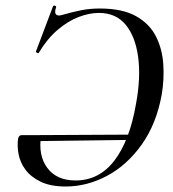

<svg xmlns="http://www.w3.org/2000/svg" viewBox="-20 -667 631 699"><path d="M219 12Q164 12 128 -5.5Q92 -23 72.5 -49.5Q53 -76 47.5 -106.5Q42 -137 46 -163Q49 -175 59 -175H130Q118 -102 152 -56Q186 -10 255 -10Q341 -10 396.5 -82.5Q452 -155 475 -288Q493 -384 483 -459Q473 -534 437.5 -577Q402 -620 340 -620Q305 -620 266 -605Q227 -590 189.5 -558Q152 -526 122 -476Q120 -472 115 -474.5Q110 -477 111 -480L173 -644Q175 -648 180.5 -646Q186 -644 184 -640Q178 -622 183.5 -615Q189 -608 204 -612Q246 -624 277 -630Q308 -636 343 -636Q426 -636 475.5 -608Q525 -580 548 -534Q571 -488 574.5 -433Q578 -378 569 -324Q550 -217 496.5 -141.5Q443 -66 370 -27Q297 12 219 12ZM94 -153 98 -175 482 -177 480 -158Z"/></svg>

Font: Cormorant Light Medium
Style: Italic
Weight: 500
Italic angle: -10°
Version: Version 4.000